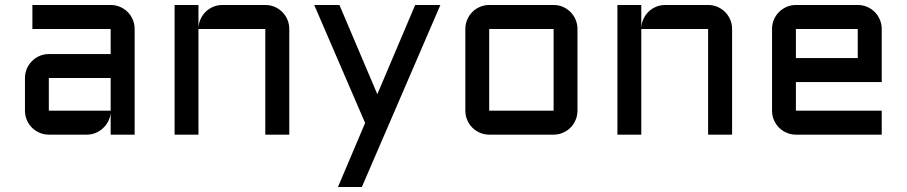

<svg xmlns="http://www.w3.org/2000/svg" viewBox="-20 -540 3636 770"><path d="M80.1 -227.1Q80.1 -247.1 87.6 -264.4Q95.2 -281.7 108.2 -294.9Q121.1 -308.1 138.7 -315.7Q156.2 -323.2 175.8 -323.2H423.8V-423.8H109.9V-520H423.8Q443.8 -520 461.4 -512.5Q479 -504.9 491.9 -491.9Q504.9 -479 512.5 -461.4Q520 -443.8 520 -423.8V0H423.8V-87.9Q422.4 -69.8 414.1 -53.7Q405.8 -37.6 392.8 -25.6Q379.9 -13.7 363.3 -6.8Q346.7 0 328.1 0H175.8Q156.2 0 138.7 -7.6Q121.1 -15.1 108.2 -28.1Q95.2 -41 87.6 -58.6Q80.1 -76.2 80.1 -96.2ZM175.8 -96.2H423.8V-227.1H175.8Z M1140.1 0H1043.9V-423.8H775.9V0H680.2V-520H775.9V-428.2Q776.9 -447.3 784.7 -464.1Q792.5 -481 805.4 -493.4Q818.4 -505.9 835.4 -512.9Q852.5 -520 872.1 -520H1043.9Q1064 -520 1081.5 -512.5Q1099.1 -504.9 1112.1 -491.9Q1125 -479 1132.6 -461.4Q1140.1 -443.8 1140.1 -423.8Z M1335.4 210 1444.3 -46.9 1240.2 -520H1341.3L1493.2 -162.1L1645 -520H1746.1L1431.2 210Z M2295.9 -96.2Q2295.9 -76.2 2288.3 -58.6Q2280.8 -41 2267.8 -28.1Q2254.9 -15.1 2237.5 -7.6Q2220.2 0 2200.2 0H1941.9Q1922.4 0 1904.8 -7.6Q1887.2 -15.1 1874.3 -28.1Q1861.3 -41 1853.8 -58.6Q1846.2 -76.2 1846.2 -96.2V-423.8Q1846.2 -443.8 1853.8 -461.4Q1861.3 -479 1874.3 -491.9Q1887.2 -504.9 1904.8 -512.5Q1922.4 -520 1941.9 -520H2200.2Q2220.2 -520 2237.5 -512.5Q2254.9 -504.9 2267.8 -491.9Q2280.8 -479 2288.3 -461.4Q2295.9 -443.8 2295.9 -423.8ZM1941.9 -423.8V-96.2H2200.2V-423.8Z M2916 0H2819.8V-423.8H2551.8V0H2456.1V-520H2551.8V-428.2Q2552.7 -447.3 2560.5 -464.1Q2568.4 -481 2581.3 -493.4Q2594.2 -505.9 2611.3 -512.9Q2628.4 -520 2647.9 -520H2819.8Q2839.8 -520 2857.4 -512.5Q2875 -504.9 2887.9 -491.9Q2900.9 -479 2908.4 -461.4Q2916 -443.8 2916 -423.8Z M3516.1 -210.9H3171.9V-96.2H3516.1V0H3171.9Q3152.3 0 3134.8 -7.6Q3117.2 -15.1 3104.2 -28.1Q3091.3 -41 3083.7 -58.6Q3076.2 -76.2 3076.2 -96.2V-423.8Q3076.2 -443.8 3083.7 -461.4Q3091.3 -479 3104.2 -491.9Q3117.2 -504.9 3134.8 -512.5Q3152.3 -520 3171.9 -520H3419.9Q3439.9 -520 3457.5 -512.5Q3475.1 -504.9 3488 -491.9Q3501 -479 3508.5 -461.4Q3516.1 -443.8 3516.1 -423.8ZM3171.9 -423.8V-307.1H3419.9V-423.8Z"/></svg>

Font: Aldrich [RUS by Daymarius]
Style: Regular
Weight: 400
Designer: Matthew Desmond
Foundry: Matthew Desmond
Version: Version 1.002 August 24, 2018